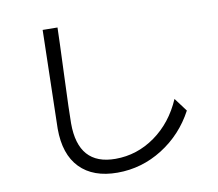

<svg xmlns="http://www.w3.org/2000/svg" viewBox="-87 -875 1175 1034"><g transform="rotate(-10 500.0 -357.5)"><path d="M197.3 -232.4 210 -770.5 291 -769.5Q290 -714.8 281.7 -510.7Q273.4 -306.6 273.4 -248Q273.4 -18.6 476.6 -18.6Q594.7 -18.6 693.4 -88.9Q792 -159.2 844.7 -281.2L899.4 -208Q835 -86.9 721.2 -15.1Q607.4 56.6 474.6 56.6Q341.8 56.6 269.5 -17.6Q197.3 -91.8 197.3 -232.4Z"/></g></svg>

Font: GenEi M Gothic v2 Regular
Style: Regular
Weight: 400
Version: Version 2.0